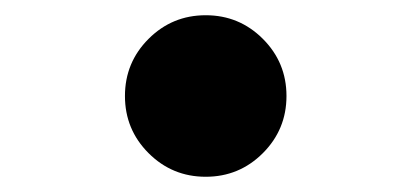

<svg xmlns="http://www.w3.org/2000/svg" viewBox="-20 -506 540 252"><path d="M250 -274Q206 -274 175 -305Q144 -336 144 -380Q144 -424 175 -455Q206 -486 250 -486Q294 -486 325 -455Q356 -424 356 -380Q356 -336 325 -305Q294 -274 250 -274Z"/></svg>

Font: GenSenRounded TW R
Style: Regular
Weight: 400
Version: Version 1.501;PS 1;hotconv 16.6.51;makeotf.lib2.5.65220